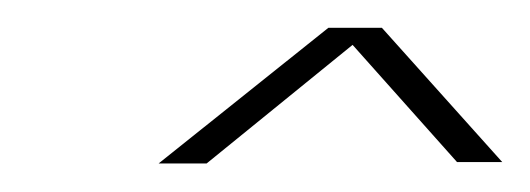

<svg xmlns="http://www.w3.org/2000/svg" viewBox="-20 -743 381 138"><path d="M94 -625.5H128.5L248.5 -723H216ZM308.5 -626.5H341L254.5 -723H222.5Z"/></svg>

Font: Anybody UltraCondensed Thin ExtraLight
Style: Italic
Weight: 250
Italic angle: -10°
Version: Version 1.111